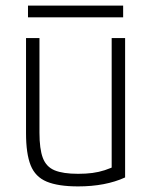

<svg xmlns="http://www.w3.org/2000/svg" viewBox="-20 -656 540 686"><path d="M259 10Q188 10 147 -7Q106 -24 89.5 -65.5Q73 -107 73 -180V-520H121V-182Q121 -124 133 -92Q145 -60 175 -47.5Q205 -35 259 -35Q287 -35 310 -38Q333 -41 354.5 -48Q376 -55 398 -66L379 -34V-520H427V-22Q357 10 259 10ZM80 -594V-636H420V-594Z"/></svg>

Font: M PLUS 1 Code Light
Style: Regular
Weight: 300
Designer: Coji Morishita
Foundry: UNDERFOREST DESIGN
Version: Version 1.002